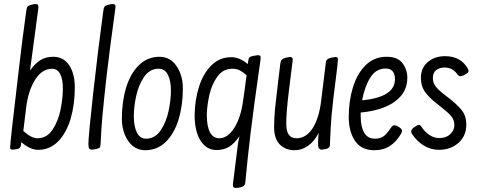

<svg xmlns="http://www.w3.org/2000/svg" viewBox="-20 -731 2357 947"><path d="M349 -299Q349 -216 328.5 -146Q308 -76 267 -34Q226 8 169 8Q128 8 85 -30Q84 -11 79.5 -4.5Q75 2 65 4Q50 7 42 7Q34 7 32 4.5Q30 2 30 -4Q30 -29 72 -381Q87 -515 109 -673Q111 -692 115.5 -698Q120 -704 132 -707Q147 -711 156 -711Q165 -711 167.5 -706.5Q170 -702 169 -690L165 -659Q134 -432 128 -383Q152 -417 178.5 -434Q205 -451 243 -451Q293 -451 321 -409.5Q349 -368 349 -299ZM290 -295Q290 -341 276.5 -366.5Q263 -392 236 -392Q187 -391 154 -339Q121 -287 110 -208L95 -85Q135 -49 164 -49Q211 -49 239 -91Q267 -133 278.5 -189.5Q290 -246 290 -295Z M416 -21Q416 -5 419.5 1Q423 7 434 7Q437 7 451 5Q466 1 470.5 -2Q475 -5 476 -19Q480 -102 485 -157Q494 -253 506.5 -362.5Q519 -472 549 -690Q551 -701 548 -706Q545 -711 537 -711Q527 -711 512 -707Q500 -704 495.5 -698Q491 -692 489 -673Q464 -491 440 -274.5Q416 -58 416 -21Z M882 -297Q882 -212 861 -142.5Q840 -73 798 -31.5Q756 10 695 10Q643 9 612.5 -35.5Q582 -80 581 -144Q581 -229 602 -298.5Q623 -368 665 -409.5Q707 -451 768 -451Q820 -450 850.5 -405.5Q881 -361 882 -297ZM823 -283Q823 -333 808 -362.5Q793 -392 763 -392Q718 -392 690.5 -351.5Q663 -311 651.5 -257Q640 -203 640 -158Q640 -108 655 -77.5Q670 -47 700 -47Q745 -47 772.5 -88Q800 -129 811.5 -183.5Q823 -238 823 -283Z M1252 -459Q1261 -459 1264 -454Q1267 -449 1265 -437Q1231 -200 1216 -75Q1201 50 1190 168Q1189 180 1183.5 185Q1178 190 1165 193Q1152 196 1143 196Q1135 196 1131.5 191.5Q1128 187 1129 176L1154 -24L1161 -59Q1136 -23 1110 -7Q1084 9 1046 9Q998 8 969 -37.5Q940 -83 940 -164Q941 -239 962 -304.5Q983 -370 1023.5 -409.5Q1064 -449 1121 -449Q1161 -449 1202 -415L1203 -421Q1205 -441 1209.5 -446.5Q1214 -452 1227 -455Q1249 -459 1252 -459ZM1196 -360Q1178 -376 1162.5 -384Q1147 -392 1126 -392Q1080 -392 1052 -353Q1024 -314 1012.5 -262Q1001 -210 1000 -166Q1000 -49 1063 -49Q1104 -50 1136 -101Q1168 -152 1179 -234Q1186 -280 1196 -360Z M1433 10Q1388 10 1360 -18.5Q1332 -47 1332 -103Q1332 -149 1336.5 -194Q1341 -239 1351 -322L1362 -412Q1364 -431 1369.5 -436.5Q1375 -442 1388 -446Q1408 -450 1410 -450Q1419 -450 1422 -445Q1425 -440 1423 -428L1420 -405Q1418 -390 1404.5 -279.5Q1391 -169 1392 -119Q1392 -49 1442 -49Q1490 -49 1522 -98.5Q1554 -148 1564 -234L1586 -412Q1587 -431 1592.5 -436.5Q1598 -442 1611 -446Q1631 -450 1635 -450Q1643 -450 1645.5 -445.5Q1648 -441 1646 -429Q1646 -418 1638 -356Q1624 -252 1615 -158Q1611 -109 1607 -13Q1606 1 1583 5Q1571 7 1568 7Q1556 7 1552 -1Q1548 -9 1549 -30Q1549 -48 1552 -76Q1532 -36 1501 -13Q1470 10 1433 10Z M1963 -86Q1963 -80 1959 -73Q1937 -34 1904.5 -12Q1872 10 1824 10Q1762 9 1731.5 -35.5Q1701 -80 1700 -152Q1700 -233 1721 -301Q1742 -369 1784 -410Q1826 -451 1887 -451Q1941 -451 1965 -419.5Q1989 -388 1989 -347Q1989 -275 1928 -230.5Q1867 -186 1759 -176V-158Q1759 -107 1776 -77Q1793 -47 1829 -47Q1857 -47 1873.5 -60Q1890 -73 1907 -99Q1915 -113 1925 -113Q1931 -113 1937 -110L1950 -103Q1963 -94 1963 -86ZM1766 -236Q1928 -252 1928 -340Q1928 -393 1882 -393Q1834 -393 1806 -347.5Q1778 -302 1766 -236Z M2173 -398Q2148 -398 2131.5 -385.5Q2115 -373 2115 -346Q2115 -322 2130.5 -302.5Q2146 -283 2184 -255Q2234 -217 2257 -188Q2280 -159 2280 -117Q2280 -60 2241 -26Q2202 8 2145 8Q2104 8 2069 -14Q2034 -36 2011 -72Q2008 -78 2008 -83Q2008 -94 2027 -106Q2039 -115 2046 -115Q2053 -115 2060 -104Q2076 -80 2098.5 -65Q2121 -50 2147 -50Q2180 -50 2200.5 -69Q2221 -88 2221 -115Q2221 -141 2203.5 -160.5Q2186 -180 2152 -206L2132 -222Q2094 -252 2075 -279.5Q2056 -307 2056 -347Q2056 -396 2090 -425Q2124 -454 2175 -454Q2254 -454 2288 -391Q2291 -385 2291 -381Q2291 -375 2286 -371Q2281 -367 2268 -360Q2256 -355 2251 -355Q2242 -355 2234 -367Q2211 -398 2173 -398Z"/></svg>

Font: Farsan
Style: Regular
Weight: 400
Version: Version 1.001g;PS 1.001;hotconv 1.0.86;makeotf.lib2.5.63406 